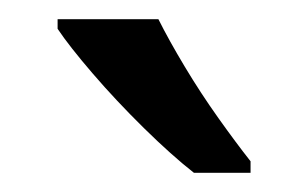

<svg xmlns="http://www.w3.org/2000/svg" viewBox="-20 -786 321 200"><path d="M145 -766Q156 -744 172.5 -716.5Q189 -689 207.5 -663Q226 -637 241 -618V-606H182Q159 -624 130 -652.5Q101 -681 76.5 -709.5Q52 -738 40 -756V-766Z"/></svg>

Font: Noto Sans Inscriptional Pahlavi
Style: Regular
Weight: 400
Designer: Monotype Design Team
Foundry: Monotype Imaging Inc.
Version: Version 2.003; ttfautohint (v1.8.4.7-5d5b)